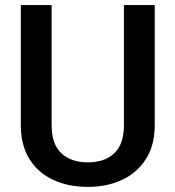

<svg xmlns="http://www.w3.org/2000/svg" viewBox="-20 -731 694 761"><path d="M471.2 -710.9H593.3V-235.8Q593.3 -154.8 558.1 -100.1Q522.9 -45.4 462.9 -17.8Q402.8 9.8 328.1 9.8Q251.5 9.8 191.4 -17.8Q131.3 -45.4 96.9 -100.1Q62.5 -154.8 62.5 -235.8V-710.9H184.6V-235.8Q184.6 -159.2 223.4 -123.3Q262.2 -87.4 328.1 -87.4Q394 -87.4 432.6 -123.3Q471.2 -159.2 471.2 -235.8Z"/></svg>

Font: Vazirmatn UI Medium
Style: Regular
Weight: 500
Designer: Saber Rastikerdar
Foundry: Saber Rastikerdar
Version: Version 33.003